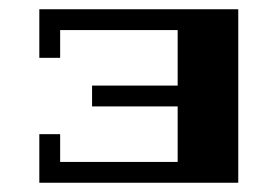

<svg xmlns="http://www.w3.org/2000/svg" viewBox="-20 -715 601 415"><path d="M495 -695V-320H65V-425H110V-365H364V-485H179V-530H364V-650H110V-590H65V-695Z"/></svg>

Font: Geostar Fill
Style: Regular
Weight: 400
Designer: Joe Prince
Foundry: Joe Prince
Version: Version 1.002